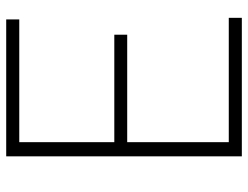

<svg xmlns="http://www.w3.org/2000/svg" viewBox="-108 -672 780 603"><g transform="rotate(-90 281.5 -370.0)"><path d="M137 -41H527.5V0H92.5V-740H522.5V-699H137V-400.5H474.5V-360H137Z"/></g></svg>

Font: Encode Sans ExtraLight
Style: Regular
Weight: 275
Designer: Multiple Designers
Foundry: Impallari Type
Version: Version 2.000